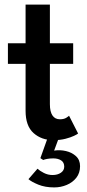

<svg xmlns="http://www.w3.org/2000/svg" viewBox="-20 -599 381 837"><path d="M14.5 -410.5H91.5V-579H197.5V-410.5H299V-320.5H197.5V-145Q197.5 -112 208.8 -95.5Q220 -79 241 -79Q258.5 -79 268.8 -85.5Q279 -92 281 -94.5L320.5 -17Q317.5 -14 303 -7Q288.5 0 265.5 6Q242.5 12 213 12Q161 12 126.2 -19Q91.5 -50 91.5 -116V-320.5H14.5ZM216.5 218Q176.5 218 146.8 205.8Q117 193.5 104 182L143.5 136.5Q153 145.5 171 154.8Q189 164 209 164Q231 164 245.5 154Q260 144 260 127.5Q260 109 246.5 100.2Q233 91.5 212.5 91.5Q197 91.5 185.2 93.8Q173.5 96 168.5 98.5L156 90.5L194.5 -17L237.5 -0.5L216 57.5Q241.5 53.5 267.5 59.5Q293.5 65.5 311.2 81.8Q329 98 329 125.5Q329 155 312.8 175.8Q296.5 196.5 270.8 207.2Q245 218 216.5 218Z"/></svg>

Font: League Spartan Medium
Style: Regular
Weight: 500
Foundry: The League of Moveable Type
Version: Version 2.002